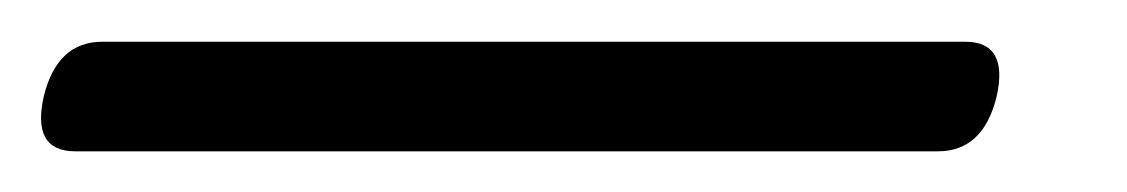

<svg xmlns="http://www.w3.org/2000/svg" viewBox="-61 84 540 92"><path d="M-40 130Q-33.5 104 -12 104H401.5Q422.5 104 416.5 130.5Q410 156.5 388.5 156.5H-25Q-46 156.5 -40 130Z"/></svg>

Font: Fraunces 9pt
Style: Italic
Weight: 400
Italic angle: -16°
Version: Version 1.000;[b76b70a41]